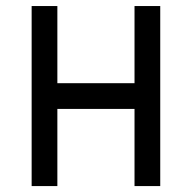

<svg xmlns="http://www.w3.org/2000/svg" viewBox="-20 -628 648 648"><path d="M86.8 0V-607.6H173.6V-347.2H434V-607.6H520.8V0H434V-260.4H173.6V0Z"/></svg>

Font: 8-bit Operator+ 8
Style: Regular
Weight: 400
Designer: GrandChaos9000
Version: Version 1.3.0 - August 1, 2014